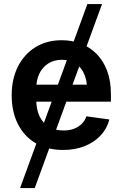

<svg xmlns="http://www.w3.org/2000/svg" viewBox="-20 -748 619 972"><path d="M81.5 204.1 422.4 -727.5H496.6L155.8 204.1ZM299.8 11.2Q219.2 11.2 160.6 -23.2Q102.1 -57.6 70.6 -120.1Q39.1 -182.6 39.1 -265.6Q39.1 -347.7 70.6 -410.6Q102.1 -473.6 159.2 -509Q216.3 -544.4 292.5 -544.4Q344.2 -544.4 389.4 -527.1Q434.6 -509.8 468.8 -475.3Q502.9 -440.9 522.2 -389.9Q541.5 -338.9 541.5 -271V-233.4H95.2V-319.3H478.5L420.9 -294.9Q420.9 -340.3 406 -374Q391.1 -407.7 362.8 -426.5Q334.5 -445.3 293.5 -445.3Q252.9 -445.3 223.6 -426.3Q194.3 -407.2 179 -374.8Q163.6 -342.3 163.6 -300.8V-243.2Q163.6 -193.8 180.4 -158.9Q197.3 -124 228.5 -105.7Q259.8 -87.4 301.8 -87.4Q330.6 -87.4 353.8 -95.9Q377 -104.5 393.3 -120.6Q409.7 -136.7 417.5 -159.2L533.7 -143.1Q522 -97.2 489.7 -62.5Q457.5 -27.8 408.9 -8.3Q360.4 11.2 299.8 11.2Z"/></svg>

Font: Inter 20pt SemiBold
Style: Regular
Weight: 600
Version: Version 4.001;git-66647c0bb